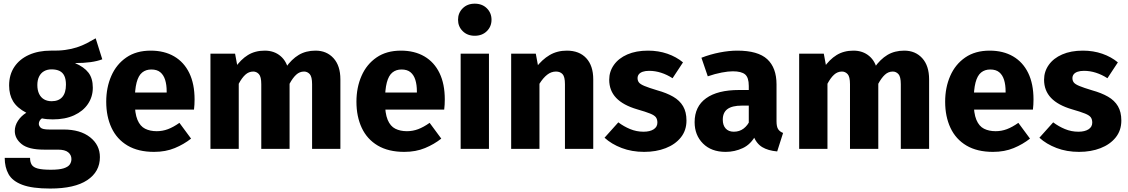

<svg xmlns="http://www.w3.org/2000/svg" viewBox="-20 -831 6300 1072"><path d="M514.2 -617.1 551.1 -499.9Q523.1 -489.3 485.7 -484.1Q448.4 -478.9 398.4 -478.9Q449.1 -457.3 473.7 -425.5Q498.2 -393.8 498.2 -341.5Q498.2 -290.8 471.1 -250.6Q444 -210.4 394 -187.4Q344 -164.4 274.8 -164.4Q258.1 -164.4 243.6 -165.7Q229.2 -166.9 214 -170.1Q206.2 -165.2 201.5 -157Q196.8 -148.8 196.8 -139.7Q196.8 -128.6 206.9 -118.3Q217 -107.9 255.2 -107.9H334.8Q428.3 -107.9 483.1 -64.6Q537.8 -21.2 537.8 46.2Q537.8 127.8 467.3 174.7Q396.7 221.7 260.3 221.7Q160 221.7 104.6 200.8Q49.2 179.9 27.8 141.4Q6.3 102.9 6.3 50.5H147.8Q147.8 73.7 156.9 88.5Q165.9 103.3 191 110Q216 116.7 264.1 116.7Q310.5 116.7 335.5 108.8Q360.4 100.8 369.6 87.3Q378.8 73.8 378.8 57.1Q378.8 34.1 360.8 19.3Q342.8 4.5 303.4 4.5H226Q139.2 4.5 100.9 -26.4Q62.6 -57.3 62.6 -99.8Q62.6 -129.5 80.4 -156.7Q98.2 -183.8 126.8 -201.5Q75.2 -228.6 53.1 -265.4Q30.9 -302.1 30.9 -353.8Q30.9 -414 60.2 -457.7Q89.5 -501.3 142.1 -524.8Q194.6 -548.3 263.8 -548.3Q308.5 -547.3 344.3 -552.2Q380.1 -557.1 409.4 -566.7Q438.7 -576.3 464.3 -589.5Q489.9 -602.8 514.2 -617.1ZM267.6 -443.7Q243.8 -443.7 225.8 -433.4Q207.8 -423.1 198.2 -403.4Q188.5 -383.8 188.5 -356.2Q188.5 -327.5 198.3 -307Q208.2 -286.5 226.2 -276.2Q244.2 -265.9 268.3 -265.9Q307.4 -265.9 327.8 -289.3Q348.2 -312.7 348.2 -358.5Q348.2 -388.2 339.4 -407Q330.7 -425.8 312.8 -434.8Q295 -443.7 267.6 -443.7Z M821.4 -548.3Q897.3 -548.3 952.4 -516.2Q1007.4 -484.1 1036.9 -423.3Q1066.4 -362.5 1066.4 -275.9Q1066.4 -262.9 1065.6 -247Q1064.8 -231 1063.1 -218.9H718.6L717.4 -314.3H910.6Q910.6 -316.3 910.6 -318.1Q910.6 -319.9 910.6 -320.9Q910.6 -357.4 902.1 -384.8Q893.6 -412.2 875.1 -427.6Q856.6 -443 824.6 -443Q794.7 -443 773.9 -426.2Q753 -409.4 742.7 -370.2Q732.4 -331 732.4 -263.8Q732.4 -198.2 747.4 -162.1Q762.5 -126 790.2 -112.3Q817.8 -98.5 854.8 -98.5Q887.6 -98.5 917.7 -109.8Q947.8 -121.1 981.8 -145.1L1046.8 -57.1Q1007.1 -25.5 955.9 -4.3Q904.7 17 840.3 17Q751.8 17 692.1 -18.3Q632.5 -53.6 602.8 -117.1Q573.1 -180.6 573.1 -263Q573.1 -342.5 601.5 -407.2Q629.8 -472 685.4 -510.2Q740.9 -548.3 821.4 -548.3Z M1458.1 -548.3Q1510.5 -548.3 1546.3 -518Q1582.2 -487.7 1592.3 -431.9L1596.8 -388V0H1438.8V-360.6Q1438.8 -402.8 1425.5 -417.2Q1412.2 -431.5 1394 -431.5Q1369.1 -431.5 1349.7 -413.8Q1330.3 -396.1 1313 -363.4L1292 -451.9Q1324 -498.9 1364.1 -523.6Q1404.2 -548.3 1458.1 -548.3ZM1155 -531.4H1292.5L1313 -421V0H1155ZM1741.9 -548.3Q1803.8 -548.3 1842.2 -506.1Q1880.5 -463.8 1880.5 -388V0H1722.5V-360.6Q1722.5 -402.8 1709.3 -417.2Q1696 -431.5 1677.8 -431.5Q1652.9 -431.5 1633.7 -413.8Q1614.4 -396.1 1596.8 -363.4L1575 -453.2Q1607.8 -500.2 1647.9 -524.3Q1688 -548.3 1741.9 -548.3Z M2218.4 -548.3Q2294.3 -548.3 2349.4 -516.2Q2404.4 -484.1 2433.9 -423.3Q2463.4 -362.5 2463.4 -275.9Q2463.4 -262.9 2462.6 -247Q2461.8 -231 2460.1 -218.9H2115.6L2114.4 -314.3H2307.6Q2307.6 -316.3 2307.6 -318.1Q2307.6 -319.9 2307.6 -320.9Q2307.6 -357.4 2299.1 -384.8Q2290.6 -412.2 2272.1 -427.6Q2253.6 -443 2221.6 -443Q2191.7 -443 2170.9 -426.2Q2150 -409.4 2139.7 -370.2Q2129.4 -331 2129.4 -263.8Q2129.4 -198.2 2144.4 -162.1Q2159.5 -126 2187.2 -112.3Q2214.8 -98.5 2251.8 -98.5Q2284.6 -98.5 2314.7 -109.8Q2344.8 -121.1 2378.8 -145.1L2443.8 -57.1Q2404.1 -25.5 2352.9 -4.3Q2301.7 17 2237.3 17Q2148.8 17 2089.1 -18.3Q2029.5 -53.6 1999.8 -117.1Q1970.1 -180.6 1970.1 -263Q1970.1 -342.5 1998.5 -407.2Q2026.8 -472 2082.4 -510.2Q2137.9 -548.3 2218.4 -548.3Z M2552 -531.4H2710V0H2552ZM2630.6 -810.5Q2672.1 -810.5 2698.2 -784.7Q2724.3 -758.9 2724.3 -720.7Q2724.3 -682.9 2698.2 -657.1Q2672.1 -631.3 2630.6 -631.3Q2589.5 -631.3 2563.5 -657.1Q2537.4 -682.9 2537.4 -720.7Q2537.4 -758.9 2563.5 -784.7Q2589.5 -810.5 2630.6 -810.5Z M3144.9 -548.3Q3214.2 -548.3 3253.2 -506.3Q3292.3 -464.2 3292.3 -388V0H3134.3V-360.6Q3134.3 -402.8 3120.8 -417.2Q3107.3 -431.5 3084.3 -431.5Q3057.7 -431.5 3035.1 -413.8Q3012.4 -396.1 2992 -363.4L2971 -451.9Q3006.7 -498.9 3048.9 -523.6Q3091 -548.3 3144.9 -548.3ZM2834 -531.4H2971.5L2992 -421V0H2834Z M3598.2 -548.3Q3656.1 -548.3 3706.2 -531Q3756.4 -513.6 3793.4 -482.7L3735.1 -394.2Q3704.5 -414.1 3671.3 -424.8Q3638.2 -435.5 3604.3 -435.5Q3583 -435.5 3568.5 -430.4Q3554 -425.3 3546.8 -416.1Q3539.7 -406.8 3539.7 -394.5Q3539.7 -381 3547.1 -371Q3554.5 -360.9 3578.2 -351Q3602 -341.1 3649 -326.9Q3701.8 -312.3 3738.4 -291.2Q3774.9 -270.1 3793.8 -238Q3812.8 -205.8 3812.8 -158Q3812.8 -103 3781.4 -63.7Q3750 -24.5 3696.6 -3.8Q3643.2 17 3576.7 17Q3507.9 17 3451 -4.7Q3394.1 -26.4 3355.3 -62L3432.3 -147.9Q3462.5 -125.1 3498 -110.4Q3533.6 -95.6 3572.9 -95.6Q3608.7 -95.6 3629.5 -109Q3650.4 -122.4 3650.4 -146.4Q3650.4 -164.3 3642.4 -175.7Q3634.4 -187.1 3610.1 -196.9Q3585.8 -206.8 3537.9 -220.5Q3459.2 -243.5 3420.3 -284.4Q3381.4 -325.3 3381.4 -385.9Q3381.4 -431.6 3407.7 -468.7Q3433.9 -505.7 3482.5 -527Q3531.1 -548.3 3598.2 -548.3Z M4096.4 -548.3Q4211.9 -548.3 4263.8 -500.5Q4315.6 -452.6 4315.6 -359.6V-154.1Q4315.6 -123.9 4324.5 -110Q4333.4 -96.1 4352.2 -88.7L4319.3 14.5Q4268.5 10.1 4235.6 -9.7Q4202.6 -29.5 4184.5 -76.7L4160.7 -132.3V-351.3Q4160.7 -398.3 4140.1 -415.6Q4119.4 -432.9 4071.3 -432.9Q4046 -432.9 4009.1 -425.9Q3972.2 -418.9 3931.8 -404.9L3896.3 -508.6Q3945.9 -527.8 3998.5 -538.1Q4051.1 -548.3 4096.4 -548.3ZM4106.5 -328.5H4182.6V-241.3H4121.6Q4067.9 -241.3 4041.7 -222.1Q4015.5 -202.9 4015.5 -162.6Q4015.5 -131.5 4031.6 -113.6Q4047.8 -95.6 4077.2 -95.6Q4108.5 -95.6 4131.7 -113.1Q4154.8 -130.7 4168.5 -161.4L4200.4 -77.6Q4172.8 -25.5 4127.6 -4.3Q4082.4 17 4031.3 17Q3951.7 17 3905 -29.7Q3858.3 -76.4 3858.3 -148.9Q3858.3 -236.4 3922.4 -282.4Q3986.5 -328.5 4106.5 -328.5Z M4745.1 -548.3Q4797.5 -548.3 4833.3 -518Q4869.2 -487.7 4879.3 -431.9L4883.8 -388V0H4725.8V-360.6Q4725.8 -402.8 4712.5 -417.2Q4699.2 -431.5 4681 -431.5Q4656.1 -431.5 4636.7 -413.8Q4617.3 -396.1 4600 -363.4L4579 -451.9Q4611 -498.9 4651.1 -523.6Q4691.2 -548.3 4745.1 -548.3ZM4442 -531.4H4579.5L4600 -421V0H4442ZM5028.9 -548.3Q5090.8 -548.3 5129.2 -506.1Q5167.5 -463.8 5167.5 -388V0H5009.5V-360.6Q5009.5 -402.8 4996.3 -417.2Q4983 -431.5 4964.8 -431.5Q4939.9 -431.5 4920.7 -413.8Q4901.4 -396.1 4883.8 -363.4L4862 -453.2Q4894.8 -500.2 4934.9 -524.3Q4975 -548.3 5028.9 -548.3Z M5505.4 -548.3Q5581.3 -548.3 5636.4 -516.2Q5691.4 -484.1 5720.9 -423.3Q5750.4 -362.5 5750.4 -275.9Q5750.4 -262.9 5749.6 -247Q5748.8 -231 5747.1 -218.9H5402.6L5401.4 -314.3H5594.6Q5594.6 -316.3 5594.6 -318.1Q5594.6 -319.9 5594.6 -320.9Q5594.6 -357.4 5586.1 -384.8Q5577.6 -412.2 5559.1 -427.6Q5540.6 -443 5508.6 -443Q5478.7 -443 5457.9 -426.2Q5437 -409.4 5426.7 -370.2Q5416.4 -331 5416.4 -263.8Q5416.4 -198.2 5431.4 -162.1Q5446.5 -126 5474.2 -112.3Q5501.8 -98.5 5538.8 -98.5Q5571.6 -98.5 5601.7 -109.8Q5631.8 -121.1 5665.8 -145.1L5730.8 -57.1Q5691.1 -25.5 5639.9 -4.3Q5588.7 17 5524.3 17Q5435.8 17 5376.1 -18.3Q5316.5 -53.6 5286.8 -117.1Q5257.1 -180.6 5257.1 -263Q5257.1 -342.5 5285.5 -407.2Q5313.8 -472 5369.4 -510.2Q5424.9 -548.3 5505.4 -548.3Z M6026.2 -548.3Q6084.1 -548.3 6134.2 -531Q6184.4 -513.6 6221.4 -482.7L6163.1 -394.2Q6132.5 -414.1 6099.3 -424.8Q6066.2 -435.5 6032.3 -435.5Q6011 -435.5 5996.5 -430.4Q5982 -425.3 5974.8 -416.1Q5967.7 -406.8 5967.7 -394.5Q5967.7 -381 5975.1 -371Q5982.5 -360.9 6006.2 -351Q6030 -341.1 6077 -326.9Q6129.8 -312.3 6166.4 -291.2Q6202.9 -270.1 6221.8 -238Q6240.8 -205.8 6240.8 -158Q6240.8 -103 6209.4 -63.7Q6178 -24.5 6124.6 -3.8Q6071.2 17 6004.7 17Q5935.9 17 5879 -4.7Q5822.1 -26.4 5783.3 -62L5860.3 -147.9Q5890.5 -125.1 5926 -110.4Q5961.6 -95.6 6000.9 -95.6Q6036.7 -95.6 6057.5 -109Q6078.4 -122.4 6078.4 -146.4Q6078.4 -164.3 6070.4 -175.7Q6062.4 -187.1 6038.1 -196.9Q6013.8 -206.8 5965.9 -220.5Q5887.2 -243.5 5848.3 -284.4Q5809.4 -325.3 5809.4 -385.9Q5809.4 -431.6 5835.7 -468.7Q5861.9 -505.7 5910.5 -527Q5959.1 -548.3 6026.2 -548.3Z"/></svg>

Font: Fira Sans Variable
Style: Regular
Weight: 400
Designer: Carrois Corporate & Edenspiekermann AG
Foundry: Carrois Corporate GbR & Edenspiekermann AG
Version: Version 4.202